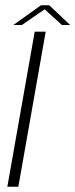

<svg xmlns="http://www.w3.org/2000/svg" viewBox="-20 -713 288 733"><path d="M8 0H50L154.5 -592H112.5ZM31 -617.5H63.5L150.5 -677.5L216.5 -617.5H248L168 -693H136.5Z"/></svg>

Font: Anybody UltraCondensed Thin ExtraLight
Style: Italic
Weight: 250
Italic angle: -10°
Version: Version 1.111